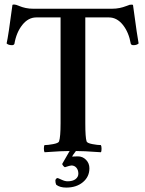

<svg xmlns="http://www.w3.org/2000/svg" viewBox="-20 -682 654 865"><path d="M304.7 23.4Q306.6 23.4 317.4 22.9Q328.1 22.5 331.1 22.5Q352.5 22.5 367.7 38.1Q382.8 53.7 382.8 76.2Q382.8 114.3 353.5 138.7Q324.2 163.1 278.3 163.1Q250 163.1 233.4 150.4Q229.5 142.6 229.5 131.8Q229.5 127 232.9 123.5Q236.3 120.1 239.3 120.1Q241.2 120.1 256.8 127.4Q272.5 134.8 284.2 134.8Q307.6 134.8 320.3 125Q333 115.2 333 100.6Q333 84 324.2 73.7Q315.4 63.5 301.8 63.5Q295.9 63.5 272.5 71.3Q270.5 71.3 265.1 65.4Q259.8 59.6 260.7 55.7Q290 5.9 293.9 -2H322.3Q306.6 18.6 304.7 23.4ZM483.4 -642.6Q502.9 -642.6 519 -646Q535.2 -649.4 547.4 -654.3Q559.6 -659.2 563.5 -660.2Q573.2 -662.1 579.1 -660.2Q599.6 -508.8 604.5 -486.3Q596.7 -478.5 581.1 -478.5Q572.3 -478.5 569.3 -484.4Q560.5 -536.1 533.7 -569.8Q506.8 -603.5 470.7 -603.5H364.3V-127Q364.3 -62.5 370.1 -44.9Q373 -37.1 396.5 -32.7Q419.9 -28.3 434.6 -28.3Q437.5 -23.4 437.5 -11.7Q437.5 0 434.6 3.9Q356.4 -2 307.6 -2Q258.8 -2 180.7 3.9Q177.7 -1 177.7 -12.7Q177.7 -24.4 180.7 -28.3Q195.3 -28.3 219.2 -32.7Q243.2 -37.1 246.1 -44.9Q252.9 -65.4 252.9 -127V-603.5H143.6Q107.4 -603.5 80.6 -569.8Q53.7 -536.1 44.9 -484.4Q42 -478.5 34.2 -478.5Q17.6 -478.5 9.8 -486.3Q17.6 -519.5 36.1 -660.2Q43 -663.1 52.7 -660.2Q56.6 -659.2 68.4 -654.3Q80.1 -649.4 95.7 -646Q111.3 -642.6 130.9 -642.6Z"/></svg>

Font: Crimson
Style: Semibold
Weight: 600
Version: Version 0.8